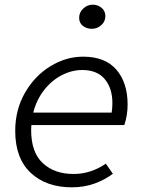

<svg xmlns="http://www.w3.org/2000/svg" viewBox="-20 -787 605 820"><path d="M45 -228Q45 -318 86.5 -390.5Q128 -463 195 -504Q262 -545 335 -545Q429 -545 477 -489.5Q525 -434 525 -340Q525 -295 511 -253H114Q113 -245 113 -232Q113 -136 163 -90Q213 -44 294 -44Q368 -44 432 -88L462 -45Q428 -19 383.5 -3Q339 13 287 13Q177 13 111 -49Q45 -111 45 -228ZM318 -711Q318 -734 335.5 -750.5Q353 -767 376 -767Q398 -767 414 -753.5Q430 -740 430 -718Q430 -695 412.5 -679.5Q395 -664 372 -664Q350 -664 334 -676.5Q318 -689 318 -711ZM457 -306Q460 -327 460 -347Q460 -410 427.5 -449Q395 -488 331 -488Q287 -488 244 -466Q201 -444 168.5 -402.5Q136 -361 122 -306Z"/></svg>

Font: Nebula Sans Book
Style: Regular
Weight: 400
Italic angle: -9°
Designer: Paul D. Hunt for Adobe (as Source Sans)
Foundry: Nebula Entertainment & Broadcasting LLC
Version: Version 1.010